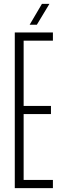

<svg xmlns="http://www.w3.org/2000/svg" viewBox="-20 -967 316 987"><path d="M56 0V-800H252V-758H101.5V-422.5H242V-380.5H101.5V-42H252V0ZM132.5 -840 195.5 -947H234L169.5 -840Z"/></svg>

Font: Big Shoulders Display Thin Light
Style: Regular
Weight: 300
Version: Version 2.002